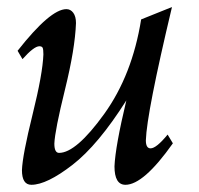

<svg xmlns="http://www.w3.org/2000/svg" viewBox="-20 -508 559 538"><path d="M331.5 9.8Q300.8 9.8 300.8 -42Q303.2 -97.7 334 -226.6Q254.9 -101.6 182.9 -45.9Q110.8 9.8 67.9 9.8Q41.5 9.8 41.5 -31.2Q43 -73.2 71.3 -187.3Q99.6 -301.3 101.6 -355.5Q101.6 -370.1 99.4 -374.3Q97.2 -378.4 90.3 -378.4Q75.2 -378.4 43 -342.3L29.3 -365.7Q121.1 -482.4 166 -482.4Q177.7 -482.4 185.3 -472.2Q192.9 -461.9 192.9 -443.4Q190.4 -371.6 162.1 -257.1Q133.8 -142.6 132.3 -105.5Q132.3 -79.6 145.5 -79.6Q193.4 -79.6 272 -188.7Q350.6 -297.9 375.5 -453.6L461.9 -488.3Q391.1 -191.4 388.7 -114.7Q388.7 -92.3 401.9 -92.3Q418 -92.3 449.7 -130.9L464.4 -106.4Q382.3 9.8 331.5 9.8Z"/></svg>

Font: Kelvinch
Style: Italic
Weight: 400
Italic angle: -10°
Designer: Paul James Miller
Foundry: High-Logic / Made with FontCreator
Version: Version 3.40;July 22, 2017;FontCreator 11.0.0.2388 64-bit